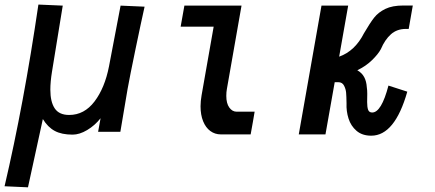

<svg xmlns="http://www.w3.org/2000/svg" viewBox="-38 -574 1858 820"><path d="M126 -554.5 230 -550 184 -267.5Q177 -224.5 177 -191Q177 -139 195.8 -111Q214.5 -83 257.5 -83Q322 -83 365.8 -140.8Q409.5 -198.5 427.5 -290.5L477 -550L579.5 -545.5Q564.5 -478.5 540.5 -363Q516.5 -247.5 507 -194.5L476 -11H381L391.5 -69Q367 -38 334.2 -18.5Q301.5 1 272 1Q225.5 1 196 -14.8Q166.5 -30.5 145 -65.5L81.5 226L-18.5 221.5Q63.5 -128.5 126 -554.5Z M818.5 -120Q818.5 -142 823 -167.5L874.5 -460H733.5L749.5 -550H993.5L931 -194Q928.5 -181 928.5 -164.5Q928.5 -132.5 941.2 -114.8Q954 -97 972.5 -97H1049.5L1042 -53L1032.5 0H905Q880 0 860.2 -14.5Q840.5 -29 829.5 -56.2Q818.5 -83.5 818.5 -120Z M1442 -132.5Q1441.5 -163 1440.2 -178Q1439 -193 1431.5 -208Q1424 -223 1406.5 -223H1391.5L1352 0H1238L1335 -550H1449L1410.5 -332Q1478 -356 1516.5 -432Q1542.5 -476.5 1560.2 -499Q1578 -521.5 1607.8 -536Q1637.5 -550.5 1685 -550.5H1725L1707.5 -450.5H1695.5Q1657.5 -450.5 1631.8 -427.8Q1606 -405 1588.5 -364Q1577 -342.5 1550.5 -316.8Q1524 -291 1488 -274Q1508 -262.5 1517.5 -244.5Q1527 -226.5 1528.5 -202Q1530.5 -190 1530.5 -173.5L1530 -138Q1530 -116.5 1534.2 -105Q1538.5 -93.5 1551.5 -93.5Q1591 -93.5 1621 -208.5L1701.5 -182.5Q1648 5.5 1547.5 5.5Q1509 5.5 1484.8 -15.2Q1460.5 -36 1450.5 -67.8Q1440.5 -99.5 1442 -132.5Z"/></svg>

Font: JuliaMono
Style: Bold Italic
Weight: 700
Italic angle: -9°
Monospace: yes
Designer: cormullion
Foundry: corm
Version: Version 0.057; ttfautohint (v1.8.4)